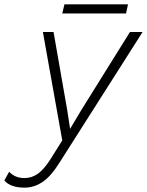

<svg xmlns="http://www.w3.org/2000/svg" viewBox="-121 -647 675 882"><path d="M-8 215Q-73 215 -101 182L-79 142Q-52 171 -9 171Q26 171 54.5 150Q83 129 113 81L165 -2L76 -500H125L188 -140L201 -55L251 -139L476 -500H534L153 99Q114 162 75 188.5Q36 215 -8 215ZM467 -627 458 -585H165L175 -627Z"/></svg>

Font: Work Sans Light
Style: Italic
Weight: 300
Italic angle: -13°
Designer: Wei Huang
Foundry: Wei Huang
Version: Version 2.010; ttfautohint (v1.8.3)